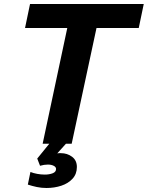

<svg xmlns="http://www.w3.org/2000/svg" viewBox="-20 -718 738 959"><path d="M193 0 316 -578H105L130 -698H698L673 -578H462L338 0ZM212 221Q187 221 163.5 216Q140 211 119 204L132 141Q147 147 166 150.5Q185 154 204 154Q226 154 243 147.5Q260 141 260 126Q260 116 248 110Q236 104 219 104Q210 104 200 105.5Q190 107 180 110L166 74L248 -27L313 -4L266 48Q272 47 276 47Q280 47 284 47Q316 47 340 65Q364 83 364 116Q364 151 342.5 174.5Q321 198 286.5 209.5Q252 221 212 221Z"/></svg>

Font: Azeret Mono Thin SemiBold
Style: Italic
Weight: 600
Italic angle: -12°
Version: Version 1.002